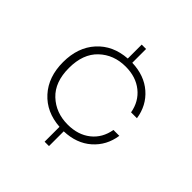

<svg xmlns="http://www.w3.org/2000/svg" viewBox="-190 -761 994 994"><g transform="rotate(45 307.5 -263.5)"><path d="M538 -203Q526 -122 467.5 -70.5Q409 -19 318 -16V92H286V-17Q184 -24 123 -91.5Q62 -159 62 -267Q62 -375 123 -442.5Q184 -510 286 -517V-619H318V-518Q409 -515 467.5 -464Q526 -413 538 -332H495Q483 -400 433 -440Q383 -480 308 -480Q221 -480 163 -425Q105 -370 105 -267Q105 -164 163 -109.5Q221 -55 308 -55Q383 -55 433 -94.5Q483 -134 495 -203Z"/></g></svg>

Font: Poppins ExtraLight
Style: Regular
Weight: 275
Designer: Ninad Kale (Devanagari), Jonny Pinhorn (Latin)
Foundry: Indian Type Foundry
Version: Version 3.200;PS 1.000;hotconv 16.6.54;makeotf.lib2.5.65590